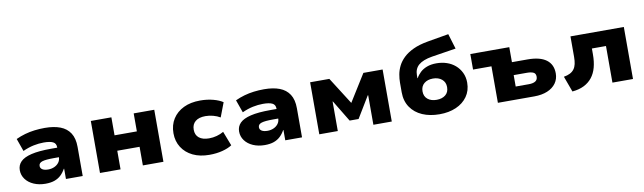

<svg xmlns="http://www.w3.org/2000/svg" viewBox="-42 -1276 6172 1839"><g transform="rotate(-10 3044.0 -356.5)"><path d="M289 11Q226 11 175.5 -11Q125 -33 96.5 -72Q68 -111 68 -159Q68 -208 101 -241.5Q134 -275 206.5 -292.5Q279 -310 398 -310H483V-217H409Q370 -217 342 -214.5Q314 -212 296.5 -206.5Q279 -201 270.5 -191Q262 -181 262 -166Q262 -144 282 -131.5Q302 -119 339 -119Q371 -119 398.5 -131.5Q426 -144 442.5 -166.5Q459 -189 459 -220V-313Q459 -352 429 -366.5Q399 -381 339 -381Q291 -381 240.5 -370.5Q190 -360 135 -335L91 -459Q134 -479 179.5 -492Q225 -505 273.5 -511Q322 -517 373 -517Q461 -517 523 -493.5Q585 -470 618.5 -418.5Q652 -367 652 -283V0H489V-100H486Q467 -65 440.5 -40Q414 -15 377.5 -2Q341 11 289 11Z M820 0V-506H1020V-331H1237V-506H1437V0H1237V-181H1020V0Z M1884 11Q1791 11 1723 -22Q1655 -55 1617 -114.5Q1579 -174 1579 -252Q1579 -332 1617 -391.5Q1655 -451 1723 -484Q1791 -517 1884 -517Q1953 -517 2011 -501.5Q2069 -486 2104 -462L2051 -323Q2021 -341 1983.5 -351Q1946 -361 1909 -361Q1845 -361 1810.5 -332.5Q1776 -304 1776 -252Q1776 -200 1810.5 -172.5Q1845 -145 1908 -145Q1946 -145 1982.5 -155Q2019 -165 2050 -183L2104 -43Q2068 -19 2010.5 -4Q1953 11 1884 11Z M2422 11Q2359 11 2308.5 -11Q2258 -33 2229.5 -72Q2201 -111 2201 -159Q2201 -208 2234 -241.5Q2267 -275 2339.5 -292.5Q2412 -310 2531 -310H2616V-217H2542Q2503 -217 2475 -214.5Q2447 -212 2429.5 -206.5Q2412 -201 2403.5 -191Q2395 -181 2395 -166Q2395 -144 2415 -131.5Q2435 -119 2472 -119Q2504 -119 2531.5 -131.5Q2559 -144 2575.5 -166.5Q2592 -189 2592 -220V-313Q2592 -352 2562 -366.5Q2532 -381 2472 -381Q2424 -381 2373.5 -370.5Q2323 -360 2268 -335L2224 -459Q2267 -479 2312.5 -492Q2358 -505 2406.5 -511Q2455 -517 2506 -517Q2594 -517 2656 -493.5Q2718 -470 2751.5 -418.5Q2785 -367 2785 -283V0H2622V-100H2619Q2600 -65 2573.5 -40Q2547 -15 2510.5 -2Q2474 11 2422 11Z M2953 0V-506H3140L3307 -243L3471 -506H3658V0H3479V-287H3475L3349 -79H3262L3136 -287H3133V0Z M4122 11Q4028 11 3955.5 -20.5Q3883 -52 3841.5 -113Q3800 -174 3800 -259V-353Q3800 -391 3807.5 -432.5Q3815 -474 3835 -514Q3855 -554 3892 -589.5Q3929 -625 3987.5 -652.5Q4046 -680 4132 -695L4336 -730L4381 -582L4145 -545Q4056 -530 4014 -494Q3972 -458 3972 -395V-366H3975Q3990 -395 4016.5 -420Q4043 -445 4082.5 -460Q4122 -475 4175 -475Q4228 -475 4274.5 -459.5Q4321 -444 4356.5 -413.5Q4392 -383 4413 -339.5Q4434 -296 4434 -242Q4434 -164 4393.5 -107Q4353 -50 4283 -19.5Q4213 11 4122 11ZM4118 -130Q4171 -130 4204 -156.5Q4237 -183 4237 -233Q4237 -281 4203.5 -309Q4170 -337 4117 -337Q4064 -337 4031 -309.5Q3998 -282 3998 -233Q3998 -184 4031 -157Q4064 -130 4118 -130Z M4690 0V-355H4511V-506H4890V-360H5042Q5162 -360 5223.5 -314.5Q5285 -269 5285 -182Q5285 -127 5255.5 -86Q5226 -45 5172 -22.5Q5118 0 5044 0ZM4885 -124H5013Q5054 -124 5076.5 -138Q5099 -152 5099 -182Q5099 -214 5076 -224.5Q5053 -235 5013 -235H4885Z M5412 17 5356 -136Q5392 -142 5417 -155Q5442 -168 5457 -188.5Q5472 -209 5478.5 -238Q5485 -267 5485 -306V-506H6004V0H5804V-356H5667V-299Q5667 -228 5652 -172.5Q5637 -117 5605.5 -77Q5574 -37 5526 -13Q5478 11 5412 17Z"/></g></svg>

Font: Nunito Sans 7pt SemiExpanded Black
Style: Regular
Weight: 900
Width: 6
Designer: Vernon Adams
Foundry: Vernon Adams
Version: Version 3.101;gftools[0.9.27]